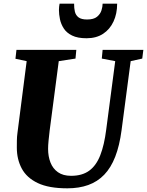

<svg xmlns="http://www.w3.org/2000/svg" viewBox="-20 -1014 800 1044"><path d="M690.5 -681.5 641 -306Q630 -222 606.5 -161.8Q583 -101.5 546.5 -63.8Q510 -26 460 -8Q410 10 346 10Q245 10 185 -18.8Q125 -47.5 98.2 -97.8Q71.5 -148 71.5 -211Q71.5 -230 71.8 -250.2Q72 -270.5 75 -292L125 -681.5L64 -694.5L69.5 -743H395L390.5 -695.5L299.5 -681.5L250 -304Q246.5 -275 244 -249Q241.5 -223 241.5 -204.5Q241.5 -163.5 254.5 -130.2Q267.5 -97 295.2 -77.5Q323 -58 366.5 -58Q427 -58 465.2 -86Q503.5 -114 525.2 -169.8Q547 -225.5 557.5 -309L606.5 -681.5L533.5 -695.5L538 -743H759.5L753.5 -695.5ZM450.5 -806Q402 -806 372 -820.8Q342 -835.5 326.8 -859.2Q311.5 -883 306 -909.5Q300.5 -936 300.5 -959.5Q300.5 -969 301.5 -977.8Q302.5 -986.5 304 -994H383Q382.5 -970 387.2 -950.5Q392 -931 407.2 -919.5Q422.5 -908 453.5 -908Q489.5 -908 507.5 -922.8Q525.5 -937.5 531.8 -957.8Q538 -978 538 -994H617Q617 -939.5 597.2 -897Q577.5 -854.5 540.5 -830.2Q503.5 -806 450.5 -806Z"/></svg>

Font: Merriweather 36pt Black
Style: Italic
Weight: 900
Italic angle: -7.8°
Version: Version 2.101